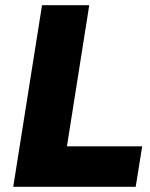

<svg xmlns="http://www.w3.org/2000/svg" viewBox="-20 -720 578 740"><path d="M31 0H503L528 -156H238L324 -700H142Z"/></svg>

Font: Arthouse Owned Black
Style: Italic
Weight: 900
Italic angle: -10°
Designer: Jeremy Tribby
Foundry: Tribby Type
Version: Version 1.000;PS 001.000;hotconv 1.0.88;makeotf.lib2.5.64775